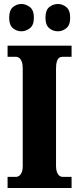

<svg xmlns="http://www.w3.org/2000/svg" viewBox="-20 -943 395 963"><path d="M18 0V-56H62Q69 -56 76.5 -61.5Q84 -67 89 -78.5Q94 -90 94 -109V-601Q94 -622 89 -634.5Q84 -647 76.5 -652.5Q69 -658 62 -658H18V-714H339V-658H293Q283 -658 276 -652.5Q269 -647 265 -634.5Q261 -622 261 -600V-110Q261 -92 265.5 -80Q270 -68 277.5 -62Q285 -56 293 -56H339V0ZM271 -786Q246 -786 227 -801.5Q208 -817 208 -854Q208 -892 227 -907.5Q246 -923 271 -923Q293 -923 312.5 -907.5Q332 -892 332 -854Q332 -817 312.5 -801.5Q293 -786 271 -786ZM87 -786Q64 -786 45 -801.5Q26 -817 26 -854Q26 -892 45 -907.5Q64 -923 87 -923Q110 -923 130 -907.5Q150 -892 150 -854Q150 -817 130 -801.5Q110 -786 87 -786Z"/></svg>

Font: Noto Serif Khmer ExtraCondensed Black
Style: Regular
Weight: 900
Width: 2
Designer: Danh Hong and the Monotype Design Team
Foundry: Monotype Imaging Inc.
Version: Version 2.004